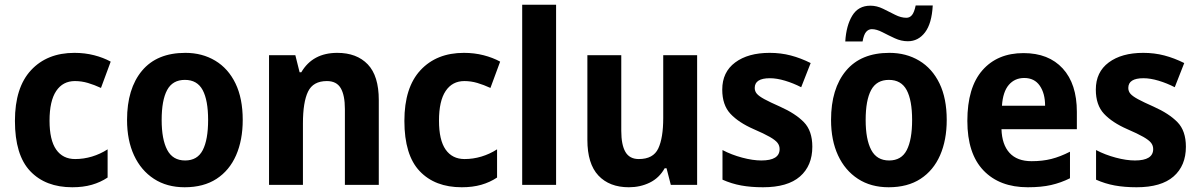

<svg xmlns="http://www.w3.org/2000/svg" viewBox="-20 -780 5059 810"><path d="M285 10Q172 10 107.5 -58Q43 -126 43 -270Q43 -411 111 -484Q179 -557 294 -557Q338 -557 377 -547Q416 -537 447 -520L406 -409Q378 -422 351 -430Q324 -438 296 -438Q245 -438 217 -396Q189 -354 189 -271Q189 -189 217 -149Q245 -109 297 -109Q333 -109 368 -119.5Q403 -130 434 -150V-31Q404 -11 367.5 -0.5Q331 10 285 10Z M1004 -274Q1004 -189 976 -125Q948 -61 893.5 -25.5Q839 10 759 10Q684 10 629.5 -25.5Q575 -61 545.5 -124.5Q516 -188 516 -274Q516 -406 579 -481.5Q642 -557 762 -557Q833 -557 888 -524Q943 -491 973.5 -428Q1004 -365 1004 -274ZM662 -274Q662 -192 685.5 -147.5Q709 -103 761 -103Q813 -103 835.5 -147Q858 -191 858 -274Q858 -357 835 -400Q812 -443 760 -443Q708 -443 685 -400Q662 -357 662 -274Z M1403 -557Q1485 -557 1531.5 -508.5Q1578 -460 1578 -358V0H1435V-320Q1435 -378 1417.5 -408Q1400 -438 1359 -438Q1301 -438 1279.5 -393.5Q1258 -349 1258 -259V0H1115V-547H1226L1244 -475H1251Q1299 -557 1403 -557Z M1928 10Q1815 10 1750.5 -58Q1686 -126 1686 -270Q1686 -411 1754 -484Q1822 -557 1937 -557Q1981 -557 2020 -547Q2059 -537 2090 -520L2049 -409Q2021 -422 1994 -430Q1967 -438 1939 -438Q1888 -438 1860 -396Q1832 -354 1832 -271Q1832 -189 1860 -149Q1888 -109 1940 -109Q1976 -109 2011 -119.5Q2046 -130 2077 -150V-31Q2047 -11 2010.5 -0.5Q1974 10 1928 10Z M2326 0H2183V-760H2326Z M2921 -547V0H2810L2792 -70H2784Q2761 -29 2721 -9.5Q2681 10 2633 10Q2551 10 2504.5 -39.5Q2458 -89 2458 -190V-547H2601V-228Q2601 -169 2618.5 -139Q2636 -109 2675 -109Q2736 -109 2757 -153.5Q2778 -198 2778 -282V-547Z M3407 -161Q3407 -81 3355 -35.5Q3303 10 3199 10Q3148 10 3107 2.5Q3066 -5 3028 -22V-147Q3066 -127 3111 -115Q3156 -103 3192 -103Q3269 -103 3269 -151Q3269 -166 3260 -177.5Q3251 -189 3227.5 -202.5Q3204 -216 3160 -235Q3096 -263 3061.5 -300Q3027 -337 3027 -402Q3027 -476 3081.5 -516.5Q3136 -557 3227 -557Q3274 -557 3316 -546Q3358 -535 3400 -514L3360 -412Q3327 -429 3292 -439.5Q3257 -450 3228 -450Q3164 -450 3164 -409Q3164 -395 3173 -384.5Q3182 -374 3205 -361.5Q3228 -349 3271 -330Q3336 -301 3371.5 -264.5Q3407 -228 3407 -161Z M3974 -274Q3974 -189 3946 -125Q3918 -61 3863.5 -25.5Q3809 10 3729 10Q3654 10 3599.5 -25.5Q3545 -61 3515.5 -124.5Q3486 -188 3486 -274Q3486 -406 3549 -481.5Q3612 -557 3732 -557Q3803 -557 3858 -524Q3913 -491 3943.5 -428Q3974 -365 3974 -274ZM3632 -274Q3632 -192 3655.5 -147.5Q3679 -103 3731 -103Q3783 -103 3805.5 -147Q3828 -191 3828 -274Q3828 -357 3805 -400Q3782 -443 3730 -443Q3678 -443 3655 -400Q3632 -357 3632 -274ZM3546 -605Q3550 -672 3575.5 -714Q3601 -756 3652 -756Q3679 -756 3705.5 -743Q3732 -730 3756.5 -717.5Q3781 -705 3804 -705Q3818 -705 3827.5 -716.5Q3837 -728 3843 -757H3915Q3911 -681 3882.5 -643.5Q3854 -606 3810 -606Q3782 -606 3755 -618.5Q3728 -631 3703 -644Q3678 -657 3658 -657Q3644 -657 3634 -645.5Q3624 -634 3619 -605Z M4298 -556Q4404 -556 4463.5 -491Q4523 -426 4523 -308V-235H4205Q4207 -170 4239 -135Q4271 -100 4332 -100Q4378 -100 4415.5 -109.5Q4453 -119 4494 -140V-28Q4456 -9 4414.5 0.5Q4373 10 4316 10Q4197 10 4129 -61Q4061 -132 4061 -270Q4061 -411 4124.5 -483.5Q4188 -556 4298 -556ZM4301 -451Q4261 -451 4236 -422Q4211 -393 4207 -334H4389Q4389 -386 4366.5 -418.5Q4344 -451 4301 -451Z M4983 -161Q4983 -81 4931 -35.5Q4879 10 4775 10Q4724 10 4683 2.5Q4642 -5 4604 -22V-147Q4642 -127 4687 -115Q4732 -103 4768 -103Q4845 -103 4845 -151Q4845 -166 4836 -177.5Q4827 -189 4803.5 -202.5Q4780 -216 4736 -235Q4672 -263 4637.5 -300Q4603 -337 4603 -402Q4603 -476 4657.5 -516.5Q4712 -557 4803 -557Q4850 -557 4892 -546Q4934 -535 4976 -514L4936 -412Q4903 -429 4868 -439.5Q4833 -450 4804 -450Q4740 -450 4740 -409Q4740 -395 4749 -384.5Q4758 -374 4781 -361.5Q4804 -349 4847 -330Q4912 -301 4947.5 -264.5Q4983 -228 4983 -161Z"/></svg>

Font: Noto Sans Lao UI SemCond
Style: Bold
Weight: 700
Width: 4
Designer: Monotype Design Team
Foundry: Monotype Imaging Inc.
Version: Version 2.000; ttfautohint (v1.8.4.7-5d5b)